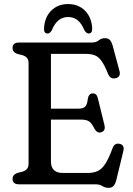

<svg xmlns="http://www.w3.org/2000/svg" viewBox="-20 -910 658 948"><path d="M42 -673Q42 -700 73.5 -700H432.5Q454.5 -700 467.5 -710.8Q480.5 -721.5 498 -721.5Q514 -721.5 522.5 -712.5Q531 -703.5 536.5 -684L570.5 -557.5Q574 -543.5 568 -534.5Q562 -525.5 550 -523.5Q538.5 -521 528.8 -526Q519 -531 513 -546.5Q496 -589 480.5 -610Q465 -631 446.5 -637.5Q428 -644 401.5 -644H231.5V-373.5H367Q391.5 -373.5 401.2 -384Q411 -394.5 413.5 -422Q418 -447.5 436 -449Q457 -450.5 463 -425.5L495.5 -293Q502.5 -264 480 -257Q460.5 -250.5 447 -273.5Q434 -300 421 -309.8Q408 -319.5 379.5 -319.5H231.5V-113Q231.5 -56 290.5 -56H412Q441 -56 461.5 -65Q482 -74 499.5 -100.5Q517 -127 536 -179Q546 -205 570 -200Q597 -195 588.5 -162L554 -20Q549 -0.5 540.2 8.5Q531.5 17.5 515.5 17.5Q499.5 17.5 485.8 8.8Q472 0 451.5 0H73.5Q42 0 42 -27Q42 -47.5 65.5 -56L91 -62.5Q105.5 -67 113.2 -76Q121 -85 121 -102V-598Q121 -615 113.2 -624Q105.5 -633 91 -637.5L65.5 -644Q42 -652.5 42 -673ZM316.5 -826Q262 -826 236 -761Q226.5 -744.5 215.5 -744.5Q195.5 -744.5 197.5 -771.5Q200.5 -825 233 -857.5Q265.5 -890 316.5 -890Q367 -890 399.5 -857.5Q432 -825 435 -771.5Q437 -744.5 417 -744.5Q406.5 -744.5 396.5 -761Q370.5 -826 316.5 -826Z"/></svg>

Font: Fraunces 72pt S100
Style: Regular
Weight: 400
Version: Version 1.000; ttfautohint (v1.8.3)